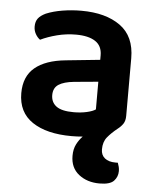

<svg xmlns="http://www.w3.org/2000/svg" viewBox="-50 -531 623 768"><g transform="rotate(5 261.0 -147.0)"><path d="M246 -488Q344 -488 402.5 -446Q461 -404 461 -316V-85Q461 -65 453 -53Q445 -41 432 -31Q407 -11 391.5 8Q376 27 376 57Q376 80 391.5 92.5Q407 105 434 105H444Q447 113 449 121Q451 129 451 138Q451 161 435.5 177.5Q420 194 378 194Q328 194 294.5 167.5Q261 141 261 93Q261 66 271 46.5Q281 27 295 13Q284 14 273 14.5Q262 15 250 15Q150 15 92.5 -23.5Q35 -62 35 -139Q35 -206 77.5 -241.5Q120 -277 201 -285L338 -299V-317Q338 -355 310.5 -373Q283 -391 233 -391Q194 -391 157 -381.5Q120 -372 91 -358Q80 -366 72.5 -379.5Q65 -393 65 -409Q65 -429 74.5 -441.5Q84 -454 105 -464Q134 -476 171 -482Q208 -488 246 -488ZM250 -81Q279 -81 303 -86.5Q327 -92 338 -100V-211L241 -202Q201 -198 180 -184.5Q159 -171 159 -142Q159 -113 180.5 -97Q202 -81 250 -81Z"/></g></svg>

Font: Baloo Chettan 2 SemiBold
Style: Regular
Weight: 600
Designer: Maithili Shingre, Unnati Kotecha and Ek Type
Foundry: Ek Type
Version: Version 1.640;hotconv 1.0.111;makeotfexe 2.5.65597; ttfautoh